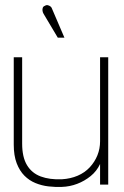

<svg xmlns="http://www.w3.org/2000/svg" viewBox="-20 -725 485 754"><path d="M185 -689Q183 -696 178.5 -699.5Q174 -703 168 -704.5Q162 -706 156 -702Q150 -700 148 -694.5Q146 -689 147 -682.5Q148 -676 151 -671L207 -577H233ZM373 -81V0H405V-500H373V-170Q373 -141 362.5 -115Q352 -89 332.5 -68Q313 -47 285 -35Q257 -23 223 -21Q175 -19 140 -32Q105 -45 86 -76.5Q67 -108 67 -161V-500H34V-157Q34 -114 45.5 -84Q57 -54 76 -35Q95 -16 119.5 -6Q144 4 170.5 7Q197 10 223 9Q254 8 283 -3Q312 -14 336 -33.5Q360 -53 373 -81Z"/></svg>

Font: Advent Pro ExtraLight
Style: Regular
Weight: 250
Version: Version 3.000